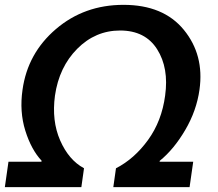

<svg xmlns="http://www.w3.org/2000/svg" viewBox="-28 -773 901 793"><path d="M7 -105H143L144 -109Q101 -155 76.5 -233.5Q52 -312 65 -402Q86 -553 203 -653Q320 -753 482 -753Q647 -753 731.5 -649.5Q816 -546 796 -403Q784 -316 737 -236Q690 -156 632 -109L631 -105H770L755 0H440L451 -78Q527 -117 583.5 -195Q640 -273 654 -378Q670 -492 621 -569.5Q572 -647 468 -647Q366 -647 291 -571.5Q216 -496 199 -378Q185 -274 220.5 -193Q256 -112 319 -78L308 0H-8Z"/></svg>

Font: Oakes Grotesk Bold
Style: Italic
Weight: 700
Italic angle: -8°
Designer: Samuel Oakes
Foundry: Samuel Oakes
Version: Version 1.000;PS 001.000;hotconv 1.0.88;makeotf.lib2.5.64775